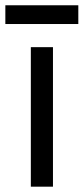

<svg xmlns="http://www.w3.org/2000/svg" viewBox="-26 -701 314 721"><path d="M172.9 -523.9V0H89.8V-523.9ZM268.1 -681.2V-610.8H-5.9V-681.2Z"/></svg>

Font: Miedinger*
Style: Book
Weight: 400
Version: Version 001.000